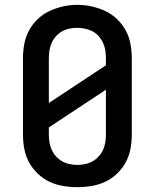

<svg xmlns="http://www.w3.org/2000/svg" viewBox="-20 -766 640 794"><path d="M300 8Q270 8 240.5 3Q211 -2 184.5 -14.5Q158 -27 136 -48Q114 -69 100 -95Q86 -121 80.5 -150.5Q75 -180 75 -210V-525Q75 -555 80.5 -584.5Q86 -614 100 -640Q114 -666 136 -687Q158 -708 185 -720.5Q212 -733 241 -739.5Q270 -746 300 -746Q330 -746 359 -739.5Q388 -733 415 -720.5Q442 -708 464 -687Q486 -666 500 -640Q514 -614 519.5 -584.5Q525 -555 525 -525V-210Q525 -180 519.5 -150.5Q514 -121 500 -95Q486 -69 464 -48Q442 -27 415.5 -14.5Q389 -2 359.5 3Q330 8 300 8ZM182 -340 418 -496V-525Q418 -541 415.5 -557.5Q413 -574 406 -589Q399 -604 388 -616.5Q377 -629 362.5 -636.5Q348 -644 331.5 -647.5Q315 -651 298 -651Q282 -651 266 -647.5Q250 -644 236 -636Q222 -628 211 -615.5Q200 -603 193.5 -588Q187 -573 184.5 -557Q182 -541 182 -525ZM300 -84Q316 -84 332.5 -87.5Q349 -91 363 -99Q377 -107 388 -119Q399 -131 406 -146Q413 -161 415.5 -177.5Q418 -194 418 -210V-395L182 -239V-210Q182 -194 184.5 -177.5Q187 -161 194 -146Q201 -131 212 -119Q223 -107 237 -99Q251 -91 267.5 -87.5Q284 -84 300 -84Z"/></svg>

Font: Iosevka Custom SmBdEx
Style: Regular
Weight: 600
Width: 7
Monospace: yes
Designer: Belleve Invis
Foundry: Belleve Invis
Version: Version 11.2.4; ttfautohint (v1.8.4)